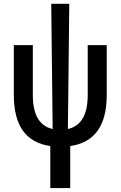

<svg xmlns="http://www.w3.org/2000/svg" viewBox="-20 -752 626 997"><path d="M241.2 224.6H344.7V6.3C471.2 -11.7 534.2 -99.6 534.2 -258.8V-517.6H435.5V-258.8C435.5 -156.2 401.4 -97.7 332.5 -82L339.8 -732.4H246.1L253.4 -82C184.6 -97.7 150.4 -156.2 150.4 -258.8V-517.6H51.8V-258.8C51.8 -99.6 114.7 -11.7 241.2 6.3Z"/></svg>

Font: Cascadia Mono NF
Style: Regular
Weight: 400
Monospace: yes
Designer: Aaron Bell
Foundry: Saja Typeworks
Version: Version 2404.023